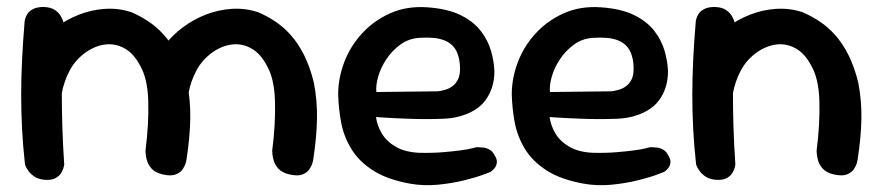

<svg xmlns="http://www.w3.org/2000/svg" viewBox="-20 -519 2541 553"><path d="M447 -17Q427 -22 417 -33Q407 -44 403.5 -56Q400 -68 399.5 -76.5Q399 -85 399 -85Q409 -163 407 -228.5Q405 -294 383 -331Q365 -365 339 -379.5Q313 -394 284.5 -391Q256 -388 228 -369Q197 -347 180.5 -315.5Q164 -284 158 -250.5Q152 -217 151 -186Q151 -156 151 -133.5Q151 -111 152 -94Q153 -77 153 -64Q153 -64 153 -59Q153 -54 150 -47Q147 -40 139 -34Q131 -28 115 -27Q101 -26 90 -33Q79 -40 72.5 -47.5Q66 -55 66 -55Q56 -72 55 -88Q54 -104 55 -125Q56 -146 52 -176Q49 -213 49.5 -243Q50 -273 54 -298Q58 -323 67 -346Q76 -369 92 -392Q112 -418 142 -440.5Q172 -463 208 -477Q244 -491 282.5 -493.5Q321 -496 358 -484Q382 -474 406.5 -458Q431 -442 452.5 -418Q474 -394 491 -360Q508 -326 519 -281Q529 -229 528 -176Q527 -123 517 -58Q517 -58 515 -50Q513 -42 506.5 -32Q500 -22 486 -16.5Q472 -11 447 -17ZM111 -1Q94 -2 82.5 -8.5Q71 -15 64 -24Q57 -33 54.5 -39Q52 -45 52 -45Q46 -99 43.5 -148Q41 -197 41 -245.5Q41 -294 43.5 -346Q46 -398 51 -458Q51 -458 52.5 -464.5Q54 -471 59 -479Q64 -487 75.5 -493Q87 -499 106 -499Q127 -498 138.5 -490Q150 -482 156 -471Q162 -460 163.5 -452Q165 -444 165 -444Q162 -395 160 -348.5Q158 -302 158 -254.5Q158 -207 159.5 -155.5Q161 -104 165 -45Q165 -45 163.5 -38Q162 -31 157 -22Q152 -13 141 -6.5Q130 0 111 -1ZM812 -17Q792 -22 782 -33Q772 -44 768.5 -56Q765 -68 764.5 -76.5Q764 -85 764 -85Q774 -163 772 -228.5Q770 -294 748 -331Q730 -365 704 -379.5Q678 -394 649.5 -391Q621 -388 593 -369Q562 -347 545.5 -315.5Q529 -284 523 -250.5Q517 -217 516 -186Q516 -156 515.5 -137Q515 -118 514 -104.5Q513 -91 512 -76Q512 -76 511.5 -70Q511 -64 508.5 -56Q506 -48 498.5 -41.5Q491 -35 476 -34Q461 -33 450.5 -40Q440 -47 435 -54Q430 -61 430 -61Q424 -74 422.5 -90.5Q421 -107 421.5 -128.5Q422 -150 421 -177Q418 -214 417.5 -243.5Q417 -273 420 -298Q423 -323 432 -346Q441 -369 457 -392Q477 -418 507 -440.5Q537 -463 573 -477Q609 -491 647.5 -493.5Q686 -496 723 -484Q747 -474 771.5 -458Q796 -442 817.5 -418Q839 -394 856 -360Q873 -326 884 -281Q894 -229 893 -176Q892 -123 882 -58Q882 -58 880 -50Q878 -42 871.5 -32Q865 -22 851 -16.5Q837 -11 812 -17Z M1161 10Q1095 -2 1054.5 -28Q1014 -54 992 -90Q970 -126 962.5 -166.5Q955 -207 954 -247Q954 -294 971.5 -340Q989 -386 1023 -423Q1057 -460 1104.5 -481Q1152 -502 1210 -498Q1269 -494 1306.5 -475.5Q1344 -457 1365 -429.5Q1386 -402 1394.5 -371.5Q1403 -341 1404 -314Q1404 -265 1378 -230Q1352 -195 1296 -182Q1280 -178 1257 -177Q1234 -176 1207.5 -176Q1181 -176 1155.5 -177Q1130 -178 1109.5 -179Q1089 -180 1076 -181Q1063 -182 1063 -182Q1066 -158 1079.5 -135Q1093 -112 1119.5 -96.5Q1146 -81 1186 -79Q1224 -78 1254.5 -80.5Q1285 -83 1307 -86Q1329 -89 1340.5 -92Q1352 -95 1352 -95Q1352 -95 1357.5 -95Q1363 -95 1372 -94Q1381 -93 1390 -88Q1399 -83 1405 -71Q1412 -60 1411 -51Q1410 -42 1405.5 -36Q1401 -30 1397 -27Q1393 -24 1393 -24Q1393 -24 1372 -16Q1351 -8 1316.5 0.5Q1282 9 1241.5 13Q1201 17 1161 10ZM1064 -254 1241 -256Q1241 -256 1247.5 -257Q1254 -258 1264 -261Q1274 -264 1283.5 -271Q1293 -278 1299 -290Q1305 -302 1305 -321Q1305 -352 1294 -373Q1283 -394 1258 -403.5Q1233 -413 1188 -410Q1157 -408 1133 -390.5Q1109 -373 1092.5 -348Q1076 -323 1069 -297.5Q1062 -272 1064 -254Z M1661 10Q1595 -2 1554.5 -28Q1514 -54 1492 -90Q1470 -126 1462.5 -166.5Q1455 -207 1454 -247Q1454 -294 1471.5 -340Q1489 -386 1523 -423Q1557 -460 1604.5 -481Q1652 -502 1710 -498Q1769 -494 1806.5 -475.5Q1844 -457 1865 -429.5Q1886 -402 1894.5 -371.5Q1903 -341 1904 -314Q1904 -265 1878 -230Q1852 -195 1796 -182Q1780 -178 1757 -177Q1734 -176 1707.5 -176Q1681 -176 1655.5 -177Q1630 -178 1609.5 -179Q1589 -180 1576 -181Q1563 -182 1563 -182Q1566 -158 1579.5 -135Q1593 -112 1619.5 -96.5Q1646 -81 1686 -79Q1724 -78 1754.5 -80.5Q1785 -83 1807 -86Q1829 -89 1840.5 -92Q1852 -95 1852 -95Q1852 -95 1857.5 -95Q1863 -95 1872 -94Q1881 -93 1890 -88Q1899 -83 1905 -71Q1912 -60 1911 -51Q1910 -42 1905.5 -36Q1901 -30 1897 -27Q1893 -24 1893 -24Q1893 -24 1872 -16Q1851 -8 1816.5 0.5Q1782 9 1741.5 13Q1701 17 1661 10ZM1564 -254 1741 -256Q1741 -256 1747.5 -257Q1754 -258 1764 -261Q1774 -264 1783.5 -271Q1793 -278 1799 -290Q1805 -302 1805 -321Q1805 -352 1794 -373Q1783 -394 1758 -403.5Q1733 -413 1688 -410Q1657 -408 1633 -390.5Q1609 -373 1592.5 -348Q1576 -323 1569 -297.5Q1562 -272 1564 -254Z M2380 -17Q2360 -22 2350 -33Q2340 -44 2336.5 -56Q2333 -68 2332.5 -76.5Q2332 -85 2332 -85Q2342 -163 2340 -228.5Q2338 -294 2316 -331Q2298 -365 2272 -379.5Q2246 -394 2217.5 -391Q2189 -388 2161 -369Q2130 -347 2113.5 -315.5Q2097 -284 2091 -250.5Q2085 -217 2084 -186Q2084 -156 2084 -133.5Q2084 -111 2085 -94Q2086 -77 2086 -64Q2086 -64 2086 -59Q2086 -54 2083 -47Q2080 -40 2072 -34Q2064 -28 2048 -27Q2034 -26 2023 -33Q2012 -40 2005.5 -47.5Q1999 -55 1999 -55Q1989 -72 1988 -88Q1987 -104 1988 -125Q1989 -146 1985 -176Q1982 -213 1982.5 -243Q1983 -273 1987 -298Q1991 -323 2000 -346Q2009 -369 2025 -392Q2045 -418 2075 -440.5Q2105 -463 2141 -477Q2177 -491 2215.5 -493.5Q2254 -496 2291 -484Q2315 -474 2339.5 -458Q2364 -442 2385.5 -418Q2407 -394 2424 -360Q2441 -326 2452 -281Q2462 -229 2461 -176Q2460 -123 2450 -58Q2450 -58 2448 -50Q2446 -42 2439.5 -32Q2433 -22 2419 -16.5Q2405 -11 2380 -17ZM2044 -1Q2027 -2 2015.5 -8.5Q2004 -15 1997 -24Q1990 -33 1987.5 -39Q1985 -45 1985 -45Q1979 -99 1976.5 -148Q1974 -197 1974 -245.5Q1974 -294 1976.5 -346Q1979 -398 1984 -458Q1984 -458 1985.5 -464.5Q1987 -471 1992 -479Q1997 -487 2008.5 -493Q2020 -499 2039 -499Q2060 -498 2071.5 -490Q2083 -482 2089 -471Q2095 -460 2096.5 -452Q2098 -444 2098 -444Q2095 -395 2093 -348.5Q2091 -302 2091 -254.5Q2091 -207 2092.5 -155.5Q2094 -104 2098 -45Q2098 -45 2096.5 -38Q2095 -31 2090 -22Q2085 -13 2074 -6.5Q2063 0 2044 -1Z"/></svg>

Font: Sour Gummy Medium
Style: Regular
Weight: 500
Designer: Stefie Justprince
Foundry: Eifetstype
Version: Version 1.000